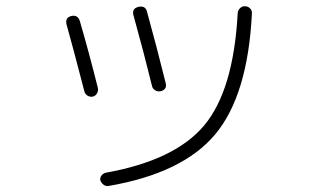

<svg xmlns="http://www.w3.org/2000/svg" viewBox="-20 -586 1040 633"><path d="M336.9 27.3Q328.1 28.3 320.8 22.5Q313.5 16.6 310.5 7.8Q309.6 -1 314.9 -7.8Q320.3 -14.6 329.1 -16.6Q557.6 -57.6 653.8 -173.3Q750 -289.1 763.7 -543Q764.6 -552.7 772 -559.6Q779.3 -566.4 789.1 -565.4Q798.8 -564.5 805.2 -557.6Q811.5 -550.8 810.5 -541Q796.9 -271.5 689.5 -143.1Q582 -14.6 336.9 27.3ZM257.8 -286.1Q219.7 -433.6 199.2 -505.9Q194.3 -528.3 215.3 -533.2Q236.3 -538.1 243.2 -516.6Q273.4 -413.1 302.7 -295.9Q304.7 -287.1 299.8 -278.3Q294.9 -269.5 286.1 -267.6Q276.4 -265.6 268.1 -271Q259.8 -276.4 257.8 -286.1ZM436.5 -563.5Q460 -568.4 464.8 -546.9Q498 -426.8 526.4 -311.5Q531.2 -290 508.8 -285.2Q500 -283.2 491.7 -288.1Q483.4 -293 481.4 -301.8Q455.1 -409.2 419.9 -536.1Q414.1 -557.6 436.5 -563.5Z"/></svg>

Font: Rounded Mgen+ 1m light
Style: Regular
Weight: 200
Designer: [Source Han Sans]
Ryoko NISHIZUKA  (kana & ideographs); Paul D. Hunt (Latin, Greek & Cyrillic); Wenlong ZHANG  (bopomofo
Version: Version 1.059.20150602